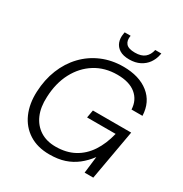

<svg xmlns="http://www.w3.org/2000/svg" viewBox="-206 -1061 1170 1229"><g transform="rotate(30 379.0 -447.0)"><path d="M332 12Q244 12 182 -27.5Q120 -67 89.5 -136.5Q59 -206 63 -296Q67 -387 97.5 -463Q128 -539 181.5 -595Q235 -651 307 -681.5Q379 -712 464 -712Q581 -712 651.5 -656Q722 -600 726 -500H645Q642 -568 593.5 -608Q545 -648 456 -648Q364 -648 293.5 -604Q223 -560 181.5 -481.5Q140 -403 136 -299Q132 -223 156 -167.5Q180 -112 227.5 -81.5Q275 -51 342 -51Q420 -51 478.5 -82.5Q537 -114 576 -173Q615 -232 635 -314H424L434 -371H717L651 0H587L602 -124Q570 -81 531 -50.5Q492 -20 444 -4Q396 12 332 12ZM471 -770Q426 -770 399 -787Q372 -804 362 -832Q352 -860 358 -893L360 -906H404Q397 -868 415 -847Q433 -826 481 -826Q528 -826 553 -847Q578 -868 586 -906H631L628 -892Q621 -859 601.5 -831.5Q582 -804 549 -787Q516 -770 471 -770Z"/></g></svg>

Font: DM Sans Light
Style: Italic
Weight: 300
Italic angle: -10°
Designer: Colophon Foundry, Jonny Pinhorn
Foundry: Colophon Foundry
Version: Version 4.004;gftools[0.9.30]